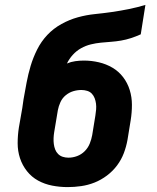

<svg xmlns="http://www.w3.org/2000/svg" viewBox="-20 -755 640 783"><path d="M256 8Q224 8 193 2Q162 -4 135.5 -18.5Q109 -33 90 -57Q71 -81 61.5 -110Q52 -139 52 -171Q52 -203 57 -235L71 -315Q72 -324 73.5 -332.5Q75 -341 76 -350Q82 -384 88.5 -418.5Q95 -453 105 -486.5Q115 -520 131.5 -553Q148 -586 173 -612.5Q198 -639 230.5 -657Q263 -675 297.5 -684.5Q332 -694 366.5 -697.5Q401 -701 436 -706Q471 -711 505.5 -718Q540 -725 573 -735L554 -615Q534 -606 514 -599.5Q494 -593 473.5 -589.5Q453 -586 432.5 -584.5Q412 -583 391.5 -581Q371 -579 350.5 -574Q330 -569 311 -558.5Q292 -548 277 -531.5Q262 -515 253 -496Q269 -503 287 -505.5Q305 -508 322 -508Q353 -508 383 -501Q413 -494 438.5 -479Q464 -464 482 -440.5Q500 -417 509 -388Q518 -359 518 -327.5Q518 -296 513 -265L500 -185Q495 -157 485 -130.5Q475 -104 457.5 -80.5Q440 -57 416 -39Q392 -21 365.5 -10.5Q339 0 311 4Q283 8 256 8ZM259 -112Q277 -112 294.5 -118.5Q312 -125 325.5 -138.5Q339 -152 346 -169.5Q353 -187 356 -204L369 -284Q371 -296 372 -308.5Q373 -321 371.5 -332.5Q370 -344 366 -354.5Q362 -365 354.5 -373Q347 -381 335.5 -384.5Q324 -388 312 -388Q295 -388 278.5 -383Q262 -378 248 -366.5Q234 -355 226.5 -338.5Q219 -322 216 -306L201 -216Q199 -204 198.5 -191.5Q198 -179 199.5 -167.5Q201 -156 205 -145.5Q209 -135 217 -127Q225 -119 236 -115.5Q247 -112 259 -112Z"/></svg>

Font: Iosevka Slab Heavy Extended
Style: Italic
Weight: 900
Width: 7
Italic angle: -9°
Monospace: yes
Designer: Belleve Invis
Foundry: Belleve Invis
Version: Version 11.1.0; ttfautohint (v1.8.3)